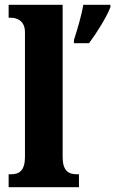

<svg xmlns="http://www.w3.org/2000/svg" viewBox="-20 -780 480 800"><path d="M16 0H309V-54H299C265 -54 241 -69 241 -126V-760H16V-706H27C44 -706 84 -698 84 -646V-126C84 -69 60 -54 27 -54H16ZM288 -613V-600H351C383 -643 424 -708 440 -750V-760H327C320 -716 301 -653 288 -613Z"/></svg>

Font: Noto Serif Khmer Condensed ExtraBold
Style: Regular
Weight: 800
Width: 3
Designer: Danh Hong and the Monotype Design Team
Foundry: Monotype Imaging Inc.
Version: Version 2.004